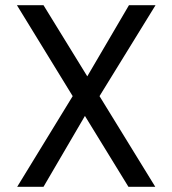

<svg xmlns="http://www.w3.org/2000/svg" viewBox="-20 -717 661 737"><path d="M259 -348 46 0H147L306 -272L473 0H576L362 -348L577 -697H475L315 -424L147 -697H45Z"/></svg>

Font: Poppins
Style: Regular
Weight: 400
Designer: Ninad Kale (Devanagari), Jonny Pinhorn (Latin)
Foundry: Indian Type Foundry
Version: 4.004